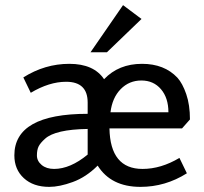

<svg xmlns="http://www.w3.org/2000/svg" viewBox="-20 -717 794 749"><path d="M536 -58Q608 -58 680 -101L709 -41Q625 12 528 12Q413 12 361 -71Q316 -26 264 -7Q212 12 172 12Q110 12 73 -22Q36 -56 36 -111Q36 -273 322 -273V-317Q322 -398 238 -398Q172 -398 100 -355L71 -415Q155 -468 250.5 -468Q346 -468 386 -408Q443 -468 534 -468Q621 -468 672 -414Q692 -392 706.5 -350Q721 -308 721 -251L690 -216H407Q410 -58 536 -58ZM191 -58Q254 -58 322 -114V-214Q196 -212 156 -176Q137 -159 130.5 -145.5Q124 -132 124 -110.5Q124 -89 142.5 -73.5Q161 -58 191 -58ZM411 -279H637Q637 -335 608 -369Q579 -403 531.5 -403Q484 -403 451 -369.5Q418 -336 411 -279ZM397 -513H333L460 -697L532 -643Z"/></svg>

Font: Average Sans
Style: Regular
Weight: 400
Designer: Eduardo Rodriguez Tunni
Foundry: Eduardo Rodriguez Tunni
Version: Version 1.002